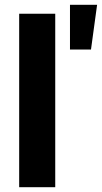

<svg xmlns="http://www.w3.org/2000/svg" viewBox="-20 -785 427 805"><path d="M211.6 -727.3V0H60.4V-727.3ZM273.4 -577.4V-764.9H387.1L361.5 -577.4Z"/></svg>

Font: Inter Zeller
Style: Bold
Weight: 700
Designer: Rasmus Andersson; Joe Bland
Foundry: zeller
Version: Version 3.015;git-dec3a8cb1